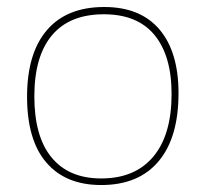

<svg xmlns="http://www.w3.org/2000/svg" viewBox="-20 -530 593 554"><path d="M272 3.9Q168.9 3.9 113.3 -61.5Q58.1 -126 58.1 -251Q58.1 -376 115.2 -442.9Q172.4 -509.8 280.8 -509.8Q384.8 -509.8 439.9 -445.3Q495.1 -380.4 495.1 -261.2Q495.1 -132.8 437.5 -64.5Q379.9 3.9 272 3.9ZM279.8 -488.8Q181.2 -488.8 130.4 -428.7Q79.1 -368.2 79.1 -252Q79.1 -136.2 128.4 -76.2Q178.2 -15.1 272 -15.1Q369.6 -15.1 422.4 -78.1Q475.1 -141.1 475.1 -258.8Q475.1 -370.1 424.8 -430.2Q375.5 -488.8 279.8 -488.8Z"/></svg>

Font: Datalegreya
Style: Dot
Weight: 700
Designer: Figs Lab
Foundry: Figs Lab
Version: Version 1.002;PS 001.002;hotconv 1.0.70;makeotf.lib2.5.58329